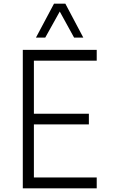

<svg xmlns="http://www.w3.org/2000/svg" viewBox="-20 -1020 622 1040"><path d="M303.7 -957.5 225.1 -816.4H174.8L272.5 -1000H334L431.2 -816.4H381.3ZM503.9 -691.4H163.6V-403.8H461.4V-346.2H163.6V-58.6H503.9V0H103.5V-750H503.9Z"/></svg>

Font: Now Alt Light
Style: Regular
Weight: 300
Designer: Alfredo Marco Pradil
Foundry: Alfredo Marco Pradil
Version: Version 1.002;PS 001.002;hotconv 1.0.88;makeotf.lib2.5.64775